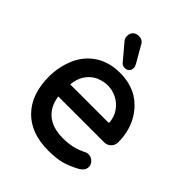

<svg xmlns="http://www.w3.org/2000/svg" viewBox="-205 -828 962 962"><g transform="rotate(45 276.5 -347.0)"><path d="M411.1 -296.4Q415 -296.4 416.3 -297.6Q417.5 -298.8 417.5 -300.8Q417.5 -302.7 417.5 -303.2Q413.6 -340.8 395 -366.2Q374.5 -396 343.8 -411.1Q313 -426.3 281.5 -426.3Q250 -426.3 217.3 -412.1Q184.6 -396 165 -364.7Q147 -335.4 143.6 -296.4ZM40.5 -249Q40.5 -316.4 66.4 -378.9Q83.5 -419.9 113.8 -450.2Q177.7 -514.2 280.3 -514.2Q354 -514.2 409.2 -480Q428.2 -467.8 445.8 -450.2Q472.2 -423.8 490.2 -388.7Q519 -331.5 519 -261.7Q519 -240.2 504.6 -225.8Q490.2 -211.4 467.8 -211.4H144Q153.3 -148.4 193.4 -114.7Q235.4 -79.6 307.6 -79.6Q346.2 -79.6 376.2 -86.7Q406.2 -93.8 437 -109.4Q444.8 -113.8 455.3 -113.8Q465.8 -113.8 473.6 -110.4Q482.9 -106.9 489.7 -99.6Q502.4 -87.4 502.4 -69.8Q502.4 -43.9 473.1 -27.3Q431.6 -4.9 394 5.9Q356.4 16.1 299.8 16.1Q177.2 16.1 108.9 -54Q40.5 -124 40.5 -249ZM311 -580.1Q311 -565.4 301.8 -556.2Q293 -547.4 278.3 -547.4Q264.2 -547.4 254.4 -557.1L252 -560.1L184.6 -640.1Q173.3 -651.4 173.3 -669.9Q173.3 -688.5 184.6 -699.7Q196.3 -711.4 215.8 -711.4Q242.7 -711.4 253.9 -689L303.7 -602.5Q311 -589.4 311 -580.1ZM253.9 -689Q253.9 -689 253.9 -689Z"/></g></svg>

Font: YuPearl-Medium
Style: Medium
Weight: 500
Designer: Max Yao
Foundry: Max-Everyday
Version: Version 1.011; ttfautohint (v1.8.3)